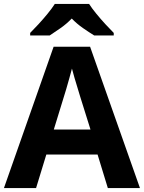

<svg xmlns="http://www.w3.org/2000/svg" viewBox="-20 -954 730 974"><path d="M527 0 475 -170H215L163 0H0L252 -717H437L690 0ZM387 -463Q382 -480 374 -506Q366 -532 358 -559Q350 -586 345 -606Q340 -586 331.5 -556.5Q323 -527 315.5 -500.5Q308 -474 304 -463L253 -297H439ZM432 -934Q446 -912 468.5 -884.5Q491 -857 515 -831Q539 -805 557 -787V-774H458Q432 -790 401 -811.5Q370 -833 344 -860Q318 -833 288 -812Q258 -791 232 -774H133V-787Q152 -806 175.5 -831.5Q199 -857 221.5 -884.5Q244 -912 258 -934Z"/></svg>

Font: Noto Sans NKo Unjoined
Style: Bold
Weight: 700
Designer: Monotype Design Team
Foundry: Monotype Imaging Inc.
Version: Version 2.004